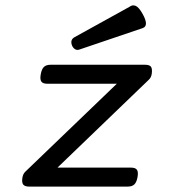

<svg xmlns="http://www.w3.org/2000/svg" viewBox="-20 -691 640 711"><path d="M255.9 -553.2Q238.8 -543.5 246.6 -522.9Q250 -514.2 257.3 -509.3Q264.6 -504.4 273.4 -507.3L508.3 -586.9Q532.7 -595.2 508.3 -639.2Q494.1 -664.6 482.2 -669.4Q470.2 -674.3 459 -665.5ZM452.6 0Q469.2 0 477.5 -8.1Q485.8 -16.1 489.3 -35.2Q492.7 -54.2 487.1 -62.3Q481.4 -70.3 464.8 -70.3H192.9L530.8 -395.5Q540 -403.8 542 -418Q544.4 -436.5 539.1 -443.8Q533.7 -451.2 517.1 -451.2H167.5Q150.9 -451.2 142.6 -443.1Q134.3 -435.1 130.9 -416Q127.4 -397 133.1 -388.9Q138.7 -380.9 155.3 -380.9H412.6L73.7 -55.2Q65.4 -47.4 63 -33.2Q60.1 -15.1 65.9 -7.6Q71.8 0 88.4 0Z"/></svg>

Font: Courier Prime Code
Style: Italic
Weight: 400
Italic angle: -10°
Designer: Alan Dague-Greene
Foundry: Quote-Unquote Apps
Version: Version 3.18